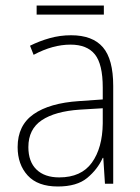

<svg xmlns="http://www.w3.org/2000/svg" viewBox="-20 -667 508 697"><path d="M238 -539Q316 -539 353.5 -495.5Q391 -452 391 -355V0H361L355 -94H353Q334 -52 296.5 -21Q259 10 190 10Q117 10 80.5 -30Q44 -70 44 -133Q44 -212 102 -252.5Q160 -293 267 -300L353 -306V-349Q353 -434 324.5 -469.5Q296 -505 236 -505Q204 -505 171 -496Q138 -487 102 -468L89 -501Q123 -518 160.5 -528.5Q198 -539 238 -539ZM270 -269Q180 -263 131.5 -230.5Q83 -198 83 -133Q83 -80 112.5 -51.5Q142 -23 195 -23Q275 -23 313.5 -76.5Q352 -130 353 -219V-274ZM357 -647V-614H113V-647Z"/></svg>

Font: Noto Sans Sinhala SemiCondensed ExtraLight
Style: Regular
Weight: 200
Width: 4
Designer: Jelle Bosma - Monotype Design Team
Foundry: Monotype Imaging Inc.
Version: Version 2.006; ttfautohint (v1.8.4.7-5d5b)